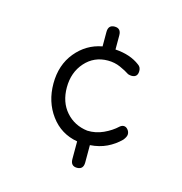

<svg xmlns="http://www.w3.org/2000/svg" viewBox="-75 -489 549 578"><g transform="rotate(15 200.0 -200.0)"><path d="M214 -420Q234 -420 234 -398V-354Q281 -351 311 -328Q320 -322 320 -310Q320 -290 301 -290Q299 -290 296 -290.5Q293 -291 290 -292Q278 -300 260 -308Q242 -316 221 -316Q178 -316 150 -284.5Q122 -253 122 -206Q122 -160 148 -130.5Q174 -101 215 -96Q241 -95 265 -106Q289 -117 306 -133Q312 -138 318 -138Q325 -138 330.5 -131.5Q336 -125 336 -117Q336 -109 327 -98Q309 -80 286 -69Q263 -58 234 -56V-2Q234 20 214 20Q194 20 194 -2V-57Q142 -66 111 -108Q80 -150 80 -207Q80 -265 112.5 -304.5Q145 -344 194 -353V-398Q194 -420 214 -420Z"/></g></svg>

Font: Dongle Light
Style: Regular
Weight: 300
Designer: Yanghee Ryu
Foundry: Yanghee Ryu
Version: Version 2.000